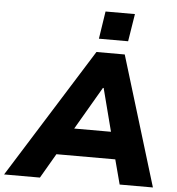

<svg xmlns="http://www.w3.org/2000/svg" viewBox="-114 -984 957 1041"><g transform="rotate(5 365.0 -464.0)"><path d="M-53 0 388 -705H542L757 0H576L527 -185L582 -134H178L248 -182L142 0ZM440 -514 283 -245 262 -281H546L514 -243L444 -514ZM395 -778 418 -928H578L554 -778Z"/></g></svg>

Font: Nunito Sans 10pt Black
Style: Italic
Weight: 900
Italic angle: -9°
Designer: Vernon Adams
Foundry: Vernon Adams
Version: Version 3.101;gftools[0.9.27]